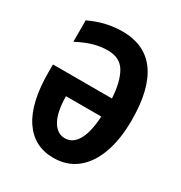

<svg xmlns="http://www.w3.org/2000/svg" viewBox="-172 -847 921 979"><g transform="rotate(30 288.0 -357.5)"><path d="M251 -604Q210.4 -604 169.4 -592.8Q128.4 -581.5 75.2 -554.2V-680.2Q170.4 -725.1 267.1 -725.1Q399.9 -725.1 466.6 -631.6Q533.2 -538.1 533.2 -356.9Q533.2 -243.7 503.7 -161.6Q474.1 -79.6 418.2 -34.9Q362.3 9.8 282.2 9.8Q168 9.8 105.5 -83.3Q43 -176.3 43 -356V-401.9H390.1Q385.3 -495.1 354.5 -549.6Q323.7 -604 251 -604ZM283.2 -106Q329.6 -106 356.9 -154.1Q384.3 -202.1 389.2 -294.9H181.2Q182.6 -202.1 209.7 -154.1Q236.8 -106 283.2 -106Z"/></g></svg>

Font: Open Sans Condensed
Style: Bold
Weight: 700
Width: 3
Designer: Monotype Design Team
Foundry: Monotype Imaging Inc.
Version: Version 3.003; ttfautohint (v1.8.4)